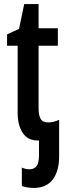

<svg xmlns="http://www.w3.org/2000/svg" viewBox="-20 -680 325 940"><path d="M145 240.2Q130.9 240.2 113.5 237.3Q96.2 234.4 86.9 230V140.6Q106.4 148.9 124 148.9Q147 148.9 158.9 133.3Q170.9 117.7 170.9 79.6V7.8H164.1Q115.7 7.8 91.1 -29.5Q66.4 -66.9 66.4 -127.4V-456.1H14.6V-511.7L73.2 -538.6L98.6 -660.2H168.9V-541.5H263.2V-456.1H168.9V-148.9Q168.9 -115.7 179 -98.1Q189 -80.6 215.3 -80.6Q241.2 -80.6 269.5 -93.3V84.5Q269.5 158.2 238 199.2Q206.5 240.2 145 240.2Z"/></svg>

Font: Open Sans Condensed SemiBold
Style: Regular
Weight: 600
Width: 3
Designer: Monotype Design Team
Foundry: Monotype Imaging Inc.
Version: Version 3.000; ttfautohint (v1.8.4)